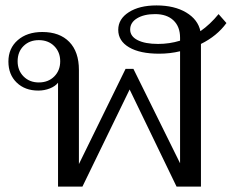

<svg xmlns="http://www.w3.org/2000/svg" viewBox="-20 -688 855 708"><path d="M721 -526V0H631L458 -358L284 0H194V-383Q184 -370 164 -362Q144 -354 121 -354Q72 -354 41.5 -383.5Q11 -413 11 -461Q11 -510 45.5 -540Q80 -570 136 -570Q200 -570 235.5 -533.5Q271 -497 271 -430V-83L443 -434H472L644 -86V-499Q607 -490 567 -490Q496 -490 456 -513.5Q416 -537 416 -578Q416 -618 455 -643Q494 -668 557 -668Q623 -668 666.5 -642Q710 -616 719 -573Q755 -598 786 -636L815 -603Q780 -555 721 -526ZM644 -538V-549Q644 -590 619.5 -613Q595 -636 552 -636Q511 -636 485.5 -620.5Q460 -605 460 -579Q460 -554 487.5 -540Q515 -526 563 -526Q605 -526 644 -538ZM202 -462Q202 -496 180 -518Q158 -540 123 -540Q89 -540 67 -518.5Q45 -497 45 -462Q45 -428 67 -406Q89 -384 123 -384Q158 -384 180 -406Q202 -428 202 -462Z"/></svg>

Font: Fahkwang Light
Style: Regular
Weight: 300
Version: Version 1.000; ttfautohint (v1.6)